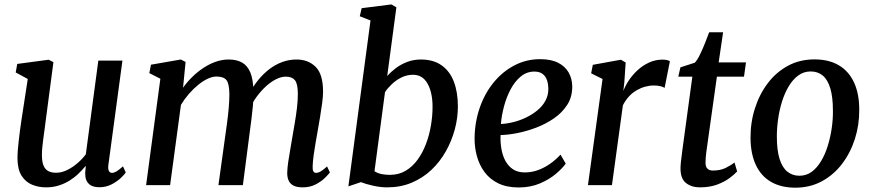

<svg xmlns="http://www.w3.org/2000/svg" viewBox="-20 -837 3944 868"><path d="M188 10Q154 10 125 -2Q96 -14 77.8 -42.2Q59.5 -70.5 59 -120Q59 -137.5 60.5 -158.2Q62 -179 64.8 -202Q67.5 -225 70.5 -248.8Q73.5 -272.5 77 -294.5L105.5 -480L51 -509.5L58 -548L200 -567L221.5 -556L186.5 -290.5Q184 -269 181 -248.2Q178 -227.5 175.5 -208Q173 -188.5 171.2 -170.5Q169.5 -152.5 169.5 -137Q169.5 -105 177.2 -87.5Q185 -70 199.2 -63Q213.5 -56 233.5 -56Q258.5 -56 283.5 -68.2Q308.5 -80.5 330.5 -99.5Q352.5 -118.5 368 -139.5L424.5 -563H533.5L470 -92Q467.5 -73 472.2 -64.2Q477 -55.5 486 -55.5Q495.5 -55.5 506.5 -62Q517.5 -68.5 536 -85L548.5 -57.5Q544.5 -50 528 -34Q511.5 -18 486 -4.2Q460.5 9.5 429 9.5Q396.5 9.5 380.5 -7Q364.5 -23.5 365.5 -51Q365 -53 365.2 -56.8Q365.5 -60.5 366 -65.5Q366.5 -70.5 367 -75.5Q367.5 -80.5 368 -85L366.5 -86Q352 -68.5 334 -51.2Q316 -34 293.8 -20.2Q271.5 -6.5 245.2 1.8Q219 10 188 10Z M819 -557 807.5 -440.5Q826 -466.5 849.5 -489.5Q873 -512.5 900 -530.2Q927 -548 955.8 -558Q984.5 -568 1014 -568Q1050.5 -568 1074.8 -554Q1099 -540 1111.8 -509.2Q1124.5 -478.5 1125.5 -428Q1126 -422.5 1125.8 -416.5Q1125.5 -410.5 1125.2 -404.5Q1125 -398.5 1124.5 -391.5L1107.5 -414.5Q1125 -448 1148 -476Q1171 -504 1198.2 -524.8Q1225.5 -545.5 1256.5 -556.8Q1287.5 -568 1320.5 -568Q1373.5 -568 1407 -534.8Q1440.5 -501.5 1440.5 -422Q1440.5 -402 1436.5 -371.5Q1432.5 -341 1427 -308Q1421.5 -275 1416.5 -247Q1412 -221.5 1407 -193Q1402 -164.5 1398.2 -137Q1394.5 -109.5 1393.5 -87.5Q1392.5 -70 1396.5 -62.8Q1400.5 -55.5 1408 -55.5Q1418.5 -55.5 1429.8 -62Q1441 -68.5 1458.5 -84.5L1471.5 -57.5Q1466.5 -50.5 1450.5 -34.2Q1434.5 -18 1408.5 -4Q1382.5 10 1348.5 10Q1320.5 10 1305.2 1.2Q1290 -7.5 1284 -22.8Q1278 -38 1278.5 -57.5Q1279 -77 1283 -104.8Q1287 -132.5 1292.5 -163Q1298 -193.5 1302.5 -222Q1307 -249 1312.8 -282Q1318.5 -315 1322.5 -349Q1326.5 -383 1326.5 -412Q1326.5 -458.5 1313.2 -474.5Q1300 -490.5 1272 -490.5Q1251.5 -490.5 1228.8 -479.2Q1206 -468 1183.2 -447.5Q1160.5 -427 1140.5 -399.8Q1120.5 -372.5 1106 -340.5L1126 -404.5Q1125.5 -381.5 1122.8 -353.8Q1120 -326 1116.8 -298.8Q1113.5 -271.5 1110 -247L1078 0H967.5L998 -220Q1002 -248 1006.5 -281.2Q1011 -314.5 1014 -348.2Q1017 -382 1017 -411Q1016.5 -459.5 1003.5 -475.2Q990.5 -491 958.5 -491Q940 -491 918.8 -481Q897.5 -471 875.8 -453.2Q854 -435.5 834 -412.5Q814 -389.5 798 -363L749 0H640.5L705 -481L655 -506.5L662.5 -544.5L797.5 -568Z M1730.5 -493Q1746.5 -511.5 1769.2 -528.8Q1792 -546 1820.8 -557Q1849.5 -568 1882.5 -568Q1939 -568 1976.2 -541.8Q2013.5 -515.5 2031.8 -467.8Q2050 -420 2050 -356Q2050 -304 2036 -251.8Q2022 -199.5 1995.2 -152.2Q1968.5 -105 1929.8 -68.5Q1891 -32 1841 -11Q1791 10 1730.5 10Q1700 10 1666.5 2.5Q1633 -5 1611.5 -13.5L1555 5.5L1655 -744.5L1606.5 -763.5L1615 -800L1749.5 -817L1772 -804ZM1673 -63Q1687 -53.5 1705.2 -50Q1723.5 -46.5 1742.5 -46.5Q1783 -46.5 1814.2 -65.2Q1845.5 -84 1868.2 -115.5Q1891 -147 1906 -186.8Q1921 -226.5 1928.2 -269.8Q1935.5 -313 1935.5 -353.5Q1935.5 -418.5 1913 -458.8Q1890.5 -499 1847 -499Q1819 -499 1794.2 -486.5Q1769.5 -474 1750.8 -456Q1732 -438 1720.5 -420.5Z M2537.5 -97.5Q2524 -77.5 2494.2 -52Q2464.5 -26.5 2421.5 -8Q2378.5 10.5 2325 10.5Q2270.5 10.5 2232 -8.5Q2193.5 -27.5 2170 -59.8Q2146.5 -92 2135.8 -131.8Q2125 -171.5 2125.5 -213Q2126.5 -286 2149 -350.5Q2171.5 -415 2211.5 -464Q2251.5 -513 2305.2 -541.2Q2359 -569.5 2421.5 -569.5Q2471.5 -569.5 2503.2 -553.2Q2535 -537 2550.8 -509.2Q2566.5 -481.5 2567 -447Q2567.5 -399.5 2544.8 -363.8Q2522 -328 2484.8 -302.2Q2447.5 -276.5 2404 -260Q2360.5 -243.5 2318 -235.2Q2275.5 -227 2243 -226.5Q2241.5 -194 2246.8 -163.8Q2252 -133.5 2265 -109.5Q2278 -85.5 2299.5 -71.5Q2321 -57.5 2352 -57.5Q2384 -57.5 2412.5 -68Q2441 -78.5 2466.8 -96.5Q2492.5 -114.5 2514 -138ZM2396.5 -513.5Q2361 -513.5 2333.8 -490.8Q2306.5 -468 2287.8 -432Q2269 -396 2258.2 -355Q2247.5 -314 2244.5 -276.5Q2270.5 -277.5 2300 -284.8Q2329.5 -292 2357.8 -305.5Q2386 -319 2409.2 -338Q2432.5 -357 2446 -382Q2459.5 -407 2459 -437.5Q2458 -475.5 2441.8 -494.5Q2425.5 -513.5 2396.5 -513.5Z M2638 0 2704 -480 2652.5 -505.5 2660 -544 2787 -567 2808.5 -554.5 2802.5 -465 2798 -425.5Q2806.5 -449 2823 -473.8Q2839.5 -498.5 2862.5 -519.8Q2885.5 -541 2914.2 -554.2Q2943 -567.5 2976 -567.5Q2985.5 -567.5 2995 -565.5Q3004.5 -563.5 3008.5 -560L2984.5 -439.5Q2979.5 -443.5 2967 -447Q2954.5 -450.5 2935 -450.5Q2916 -450.5 2896.2 -445Q2876.5 -439.5 2857.5 -428.5Q2838.5 -417.5 2823 -400.5Q2807.5 -383.5 2796 -361L2746.5 0Z M3177 -177.5Q3174.5 -161 3173 -148.2Q3171.5 -135.5 3170.5 -124.5Q3169.5 -113.5 3169.5 -100.5Q3169.5 -84 3177.8 -75Q3186 -66 3202.5 -66Q3236.5 -66 3260.5 -77.8Q3284.5 -89.5 3300.5 -102.5L3312.5 -62Q3300.5 -48.5 3277.5 -31.5Q3254.5 -14.5 3221.2 -2.2Q3188 10 3144 10Q3106.5 10 3081.5 -9.5Q3056.5 -29 3056.5 -74.5Q3056.5 -79.5 3056.8 -86Q3057 -92.5 3058 -102.2Q3059 -112 3060.8 -125.8Q3062.5 -139.5 3065 -159.5L3110 -490.5H3046.5L3056 -532.5L3121 -553.5Q3132.5 -565.5 3144.2 -589.8Q3156 -614 3167 -641.5Q3178 -669 3186 -691H3249L3229 -555H3352.5L3343.5 -490.5H3221Z M3662 -568.5Q3727 -568.5 3772 -542Q3817 -515.5 3840.8 -464.5Q3864.5 -413.5 3864.5 -340.5Q3865 -272 3844.8 -208.8Q3824.5 -145.5 3786.5 -95.8Q3748.5 -46 3695 -17.2Q3641.5 11.5 3575.5 11.5Q3511.5 11.5 3466.2 -14.5Q3421 -40.5 3397.2 -91Q3373.5 -141.5 3373 -213Q3372.5 -283 3392.8 -346.8Q3413 -410.5 3450.8 -460.5Q3488.5 -510.5 3542 -539.5Q3595.5 -568.5 3662 -568.5ZM3645 -514Q3613.5 -514 3588.8 -495.8Q3564 -477.5 3545.8 -447Q3527.5 -416.5 3515.5 -378.2Q3503.5 -340 3497.8 -299.2Q3492 -258.5 3492 -220Q3492 -158 3504.2 -118.8Q3516.5 -79.5 3539.5 -61Q3562.5 -42.5 3594 -42.5Q3625.5 -42.5 3649.8 -60.5Q3674 -78.5 3692.2 -109Q3710.5 -139.5 3722.2 -177.8Q3734 -216 3740 -256.8Q3746 -297.5 3745.5 -336Q3745.5 -398 3733.8 -437.2Q3722 -476.5 3699.8 -495.2Q3677.5 -514 3645 -514Z"/></svg>

Font: Merriweather Light 18pt Medium
Style: Italic
Weight: 500
Italic angle: -7.8°
Version: Version 2.101